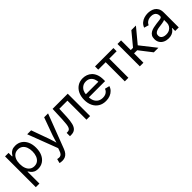

<svg xmlns="http://www.w3.org/2000/svg" viewBox="264 -1819 3294 3294"><g transform="rotate(-45 1911.0 -171.5)"><path d="M75.2 204.1V-542.5H160.2V-456.5H168.9Q178.7 -472.7 196.3 -494.4Q213.9 -516.1 245.1 -533Q276.4 -549.8 327.6 -549.8Q395.5 -549.8 447.5 -515.6Q499.5 -481.4 528.8 -418.5Q558.1 -355.5 558.1 -270Q558.1 -184.1 529.1 -120.8Q500 -57.6 448 -22.9Q396 11.7 328.1 11.7Q278.3 11.7 246.8 -5.4Q215.3 -22.5 197.3 -44.7Q179.2 -66.9 168.9 -84H162.6V204.1ZM314.9 -66.9Q365.2 -66.9 399.7 -93.8Q434.1 -120.6 451.7 -166.7Q469.2 -212.9 469.2 -271Q469.2 -328.1 451.9 -373.5Q434.6 -418.9 400.1 -445.3Q365.7 -471.7 314.9 -471.7Q264.6 -471.7 230.5 -446.3Q196.3 -420.9 178.7 -376Q161.1 -331.1 161.1 -271Q161.1 -210.4 179 -164.6Q196.8 -118.7 231.2 -92.8Q265.6 -66.9 314.9 -66.9Z M655.3 198.2 675.3 122.6 689.5 125Q714.8 130.9 735.8 127.2Q756.8 123.5 773.7 105.7Q790.5 87.9 802.7 50.8L819.8 2L612.3 -542.5H708L823.7 -221.7Q841.8 -172.4 854.5 -124Q867.2 -75.7 881.3 -29.8H850.1Q863.8 -75.7 877 -124.3Q890.1 -172.9 907.7 -221.7L1023.9 -542.5H1118.7L879.4 83Q862.8 125.5 839.8 153.1Q816.9 180.7 786.6 194.1Q756.3 207.5 718.3 207.5Q696.3 207.5 679.7 204.6Q663.1 201.7 655.3 198.2Z M1107.9 0V-80.6H1127.4Q1151.9 -80.6 1168 -89.8Q1184.1 -99.1 1194.3 -122.8Q1204.6 -146.5 1210.2 -189.7Q1215.8 -232.9 1218.8 -301.3L1228.5 -542.5H1596.2V0H1508.3V-461.9H1311.5L1303.2 -271Q1298.8 -180.7 1283.2 -120.4Q1267.6 -60.1 1232.9 -30Q1198.2 0 1137.7 0Z M1974.6 11.7Q1895.5 11.7 1838.6 -23.4Q1781.7 -58.6 1751 -121.3Q1720.2 -184.1 1720.2 -267.1Q1720.2 -350.6 1750.5 -414.3Q1780.8 -478 1835.9 -513.9Q1891.1 -549.8 1964.8 -549.8Q2009.3 -549.8 2051.5 -534.9Q2093.8 -520 2127.9 -487.5Q2162.1 -455.1 2182.1 -403.1Q2202.1 -351.1 2202.1 -277.3V-242.2H1778.3V-315.9H2154.8L2114.3 -289.1Q2114.3 -342.8 2097.2 -384Q2080.1 -425.3 2046.9 -448.7Q2013.7 -472.2 1964.8 -472.2Q1915.5 -472.2 1880.6 -448.2Q1845.7 -424.3 1827.1 -385.5Q1808.6 -346.7 1808.6 -301.8V-253.9Q1808.6 -193.8 1829.3 -151.9Q1850.1 -109.9 1887.5 -87.9Q1924.8 -65.9 1975.1 -65.9Q2007.8 -65.9 2034.2 -75.4Q2060.5 -85 2079.6 -104Q2098.6 -123 2108.4 -150.9L2193.4 -129.9Q2181.2 -87.9 2150.6 -56.2Q2120.1 -24.4 2075.4 -6.3Q2030.8 11.7 1974.6 11.7Z M2438.5 0V-464.4H2258.3V-542.5H2704.6V-464.4H2525.4V0Z M2802.7 0V-542.5H2890.1V-307.6H2945.3L3139.6 -542.5H3250.5L3032.7 -280.3L3253.4 0H3142.6L2966.3 -227.1H2890.1V0Z M3494.1 12.2Q3442.9 12.2 3400.6 -7.1Q3358.4 -26.4 3333.7 -63.7Q3309.1 -101.1 3309.1 -154.3Q3309.1 -201.2 3327.4 -230.2Q3345.7 -259.3 3376.5 -276.1Q3407.2 -293 3444.8 -301.3Q3482.4 -309.6 3520.5 -314.5Q3569.3 -320.8 3599.9 -324.2Q3630.4 -327.6 3645 -335.9Q3659.7 -344.2 3659.7 -364.3V-367.2Q3659.7 -400.9 3647 -424.3Q3634.3 -447.8 3608.6 -460.4Q3583 -473.1 3545.4 -473.1Q3506.8 -473.1 3479 -460.9Q3451.2 -448.7 3433.8 -430.2Q3416.5 -411.6 3408.7 -391.6L3324.2 -416.5Q3343.3 -465.8 3377.9 -494.9Q3412.6 -523.9 3455.8 -536.9Q3499 -549.8 3543 -549.8Q3572.3 -549.8 3607.4 -542.5Q3642.6 -535.2 3674.3 -515.4Q3706.1 -495.6 3726.6 -458Q3747.1 -420.4 3747.1 -359.4V0H3661.1V-74.2H3655.3Q3646 -55.2 3626 -35.2Q3606 -15.1 3573.5 -1.5Q3541 12.2 3494.1 12.2ZM3509.3 -64.9Q3558.1 -64.9 3591.6 -84Q3625 -103 3642.3 -133.3Q3659.7 -163.6 3659.7 -197.3V-271.5Q3654.3 -265.1 3636.7 -260.3Q3619.1 -255.4 3596.4 -251.5Q3573.7 -247.6 3552 -244.9Q3530.3 -242.2 3516.6 -240.2Q3485.4 -236.3 3457.8 -226.8Q3430.2 -217.3 3413.6 -199.2Q3397 -181.2 3397 -149.9Q3397 -122.1 3411.4 -103.3Q3425.8 -84.5 3451.2 -74.7Q3476.6 -64.9 3509.3 -64.9Z"/></g></svg>

Font: Inter 16pt
Style: Regular
Weight: 400
Version: Version 4.001;git-66647c0bb